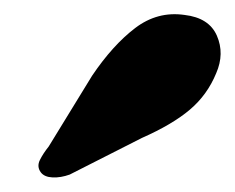

<svg xmlns="http://www.w3.org/2000/svg" viewBox="-20 -775 330 270"><path d="M109.5 -668.5Q138.5 -711.5 170 -735.5Q201.5 -759.5 239.5 -754Q274 -750 285 -724.8Q296 -699.5 284 -672Q271.5 -641.5 247 -620.8Q222.5 -600 179.5 -581L78 -529.5Q65.5 -525 54 -525.5Q42.5 -526 37.5 -532.5Q31.5 -540.5 36 -549.8Q40.5 -559 48.5 -569Z"/></svg>

Font: Fraunces Wonky
Style: Italic
Weight: 900
Italic angle: -16°
Version: Version 1.000;[b76b70a41]